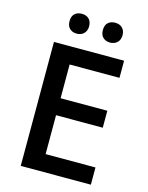

<svg xmlns="http://www.w3.org/2000/svg" viewBox="-132 -986 822 1068"><g transform="rotate(15 279.0 -452.5)"><path d="M498 -99.1V0H94.2V-713.9H498V-615.2H210.9V-420.9H480V-323.2H210.9V-99.1ZM147.9 -848.1Q147.9 -877 163.6 -891.1Q179.2 -905.3 204.1 -905.3Q230.5 -905.3 245.6 -890.1Q260.7 -875 260.7 -848.1Q260.7 -822.3 245.1 -806.6Q229.5 -791 204.1 -791Q179.2 -791 163.6 -805.7Q147.9 -820.3 147.9 -848.1ZM339.8 -848.1Q339.8 -877 355.5 -891.1Q371.1 -905.3 396 -905.3Q422.4 -905.3 437.7 -889.9Q453.1 -874.5 453.1 -848.1Q453.1 -822.3 437.3 -806.6Q421.4 -791 396 -791Q371.1 -791 355.5 -805.7Q339.8 -820.3 339.8 -848.1Z"/></g></svg>

Font: Open Sans
Style: SemiBold
Weight: 600
Foundry: Ascender Corporation
Version: Version 1.10